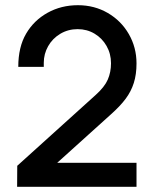

<svg xmlns="http://www.w3.org/2000/svg" viewBox="-20 -695 582 728"><path d="M497.6 13.2H44.9L45.4 -66.4L342.8 -335Q376.5 -365.2 388.7 -393.3Q400.9 -421.4 400.9 -455.1Q400.9 -491.2 384 -520.8Q367.2 -550.3 338.4 -567.4Q309.6 -584.5 274.4 -584.5Q238.3 -584.5 208.7 -566.9Q179.2 -549.3 162.6 -520Q146 -490.7 146 -457V-441.4H49.3Q49.3 -516.6 78.9 -567.1Q108.4 -617.7 160.2 -646.5Q211.9 -675.3 275.4 -675.3Q337.9 -675.3 388.7 -645.8Q439.5 -616.2 468.5 -565.7Q497.6 -515.1 497.6 -454.6Q497.6 -412.6 487.3 -380.4Q477.1 -348.1 456.3 -320.3Q435.5 -292.5 400.9 -261.7L196.8 -77.6H497.6Z"/></svg>

Font: Potro Sans Bangla
Style: Bold
Weight: 700
Designer: Jayed Ahsan Saad
Foundry: Codepotro
Version: Potro Sans Bangla;Version 0.996;CodepotroFonts;